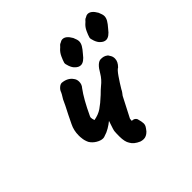

<svg xmlns="http://www.w3.org/2000/svg" viewBox="-146 -693 834 834"><g transform="rotate(-45 271.5 -275.5)"><path d="M445 -333Q445 -314 427 -296Q418 -292 401.5 -268Q385 -244 370 -219Q367 -212 362 -205.5Q357 -199 354 -195L306 -102L305 -90Q322 -90 328 -77Q334 -56 334 -45Q334 -37 330 -30Q326 -23 317 -12Q302 3 286 3Q277 3 268 0Q240 -12 230 -31Q219 -47 219 -80Q219 -100 220 -110Q219 -114 235 -160Q223 -150 207 -140.5Q191 -131 176 -127Q170 -124 163 -124Q149 -124 132.5 -134Q116 -144 107 -159Q99 -176 98 -192Q97 -197 97 -208Q97 -239 110 -265L129 -304Q151 -346 160 -367Q175 -391 176 -395Q179 -405 188.5 -413.5Q198 -422 207 -422Q240 -419 256 -396Q264 -386 264 -372Q264 -355 253 -343Q224 -304 191 -233Q189 -229 189 -225Q189 -219 193 -207Q221 -212 241 -225.5Q261 -239 289 -265Q307 -283 317 -291Q340 -309 354 -333Q377 -374 399 -375Q409 -375 416.5 -373Q424 -371 433 -364Q434 -362 439.5 -353.5Q445 -345 445 -333ZM276 -476Q279 -487 287 -504.5Q295 -522 308 -533Q311 -535 316 -541Q321 -547 326 -548Q335 -554 343 -554Q363 -554 380 -524Q388 -506 388 -496Q388 -485 381.5 -473.5Q375 -462 360 -445Q339 -417 320 -417Q307 -417 295 -429Q286 -437 280 -453.5Q274 -470 276 -476ZM431 -476Q434 -487 442 -504.5Q450 -522 463 -533Q466 -535 471 -541Q476 -547 481 -548Q490 -554 498 -554Q518 -554 535 -524Q543 -506 543 -496Q543 -485 536.5 -473.5Q530 -462 515 -445Q494 -417 475 -417Q462 -417 450 -429Q441 -437 435 -453.5Q429 -470 431 -476Z"/></g></svg>

Font: Caveat
Style: Bold
Weight: 700
Designer: Pablo Impallari
Foundry: Pablo Impallari
Version: Version 1.500; ttfautohint (v1.6)